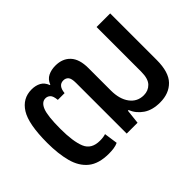

<svg xmlns="http://www.w3.org/2000/svg" viewBox="-95 -772 1027 1027"><g transform="rotate(-45 418.0 -259.0)"><path d="M249 9Q173 9 131 -25Q89 -59 72.5 -121Q56 -183 56 -265Q56 -408 93.5 -467.5Q131 -527 199 -527Q229 -527 251.5 -515Q274 -503 285 -474H288Q299 -503 323.5 -515Q348 -527 379 -527Q433 -527 464 -493.5Q495 -460 495 -393V-223Q495 -158 524 -119Q553 -80 602 -80Q636 -80 658.5 -103Q681 -126 681 -179V-517H784V-165Q784 -73 744 -32Q704 9 636 9Q578 9 541 -16.5Q504 -42 488 -82H483L474 0H392V-383Q392 -417 381.5 -429Q371 -441 353 -441Q315 -441 310 -388H259Q256 -420 244.5 -430.5Q233 -441 218 -441Q189 -441 174 -403.5Q159 -366 159 -268Q159 -173 179.5 -123.5Q200 -74 264 -74Q278 -74 288.5 -75.5Q299 -77 308 -80L319 -3Q304 4 286.5 6.5Q269 9 249 9Z"/></g></svg>

Font: Noto Sans Thai UI SemCond Med
Style: Regular
Weight: 500
Width: 4
Designer: Monotype Design Team
Foundry: Monotype Imaging Inc.
Version: Version 2.000; ttfautohint (v1.8.4.7-5d5b)